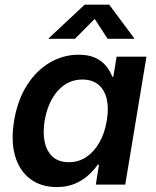

<svg xmlns="http://www.w3.org/2000/svg" viewBox="-20 -773 652 804"><path d="M217.8 10.3Q152.3 10.3 107.2 -23.2Q62 -56.6 43.5 -118.9Q24.9 -181.2 39.1 -267.6Q53.7 -355 93.3 -416.7Q132.8 -478.5 189 -511.2Q245.1 -543.9 309.1 -543.9Q352.5 -543.9 380.9 -530Q409.2 -516.1 425.5 -495.1Q441.9 -474.1 450.2 -451.7H454.6L468.3 -535.6H593.3L504.4 0H381.3L394.5 -83.5H389.2Q373 -60.1 349.1 -38.6Q325.2 -17.1 292.7 -3.4Q260.3 10.3 217.8 10.3ZM268.1 -93.8Q309.1 -93.8 341.8 -115.7Q374.5 -137.7 396.5 -176.8Q418.5 -215.8 427.2 -268.1Q436 -320.3 426.8 -358.9Q417.5 -397.5 391.8 -418.7Q366.2 -439.9 325.2 -439.9Q283.7 -439.9 251.2 -418.2Q218.8 -396.5 197.3 -357.9Q175.8 -319.3 167 -268.1Q158.7 -216.3 167.5 -177Q176.3 -137.7 201.7 -115.7Q227.1 -93.8 268.1 -93.8ZM293.9 -610.4H183.6L184.1 -612.8L334.5 -753.4H437.5L542 -612.8L541.5 -610.4H430.7L376.5 -693.8Z"/></svg>

Font: Inter 20pt SemiBold
Style: Italic
Weight: 600
Italic angle: -9.3988°
Version: Version 4.001;git-66647c0bb